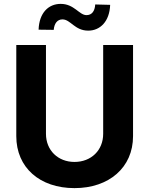

<svg xmlns="http://www.w3.org/2000/svg" viewBox="-20 -960 769 990"><path d="M512 -728V-270C512 -185 450 -125 364 -125C279 -125 217 -185 217 -270V-728H64V-258C64 -96 185 10 364 10C542 10 666 -96 666 -258V-728ZM179 -807 257 -806C260 -840 276 -860 302 -860C344 -860 365 -802 435 -802C496 -802 545 -849 548 -935L471 -937C469 -903 454 -882 426 -882C388 -882 363 -940 293 -940C230 -940 182 -894 179 -807Z"/></svg>

Font: Wafeq
Style: Bold
Weight: 700
Designer: Rasmus Andersson & Azza Alameddine
Foundry: Google & TypeTogether
Version: Version 3.000;FEAKit 1.0